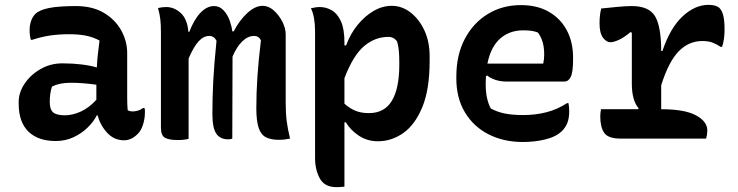

<svg xmlns="http://www.w3.org/2000/svg" viewBox="-20 -571 3040 791"><path d="M504 -353V-166Q504 -153 504.5 -141Q505 -129 506 -117Q514 -112 527 -112Q538 -112 549 -115.5Q560 -119 569 -126H575Q577 -121 577 -117Q577 -113 577 -107Q577 -82 569 -57Q561 -32 547 -19Q533 -5 519 1Q505 7 491 7Q450 7 421.5 -24Q393 -55 382 -96H379Q366 -70 341 -45.5Q316 -21 282.5 -5.5Q249 10 210 10Q137 10 97 -29Q57 -68 57 -144V-151Q57 -190 81.5 -226.5Q106 -263 147 -286.5Q188 -310 237 -310Q279 -310 316 -305.5Q353 -301 379 -293Q380 -319 383 -346Q386 -373 390 -404Q364 -418 334.5 -424Q305 -430 265 -430Q221 -430 185 -424.5Q149 -419 113 -407H107Q102 -425 102 -447Q102 -467 108 -484.5Q114 -502 125 -513Q142 -530 182 -538Q222 -546 293 -546Q361 -546 408 -518Q455 -490 479.5 -445.5Q504 -401 504 -353ZM185 -151Q185 -120 199 -108Q213 -96 248 -96Q278 -96 312 -111Q346 -126 377 -160V-222Q349 -226 322.5 -228Q296 -230 272 -230Q247 -230 228 -226Q209 -222 194 -214Q185 -186 185 -153Z M757 1Q737 6 713 6Q678 6 660.5 -3Q643 -12 643 -45V-438Q643 -469 640.5 -491Q638 -513 631 -538Q639 -540 648 -541Q657 -542 665 -542Q698 -542 725 -517Q752 -492 756 -440H760Q779 -490 805.5 -518Q832 -546 862 -546Q885 -546 901.5 -528Q918 -510 926.5 -485.5Q935 -461 937 -442H943Q966 -487 998.5 -517Q1031 -547 1062 -547Q1087 -547 1108.5 -527.5Q1130 -508 1143.5 -481Q1157 -454 1157 -429V-149Q1157 -105 1161 -73Q1165 -41 1175 0Q1164 2 1153.5 3.5Q1143 5 1129 5Q1096 5 1075.5 -5.5Q1055 -16 1045.5 -44.5Q1036 -73 1036 -126Q1036 -188 1040.5 -255.5Q1045 -323 1055 -405Q1046 -423 1027 -423Q1001 -423 978 -400.5Q955 -378 938 -338Q938 -169 937 0Q931 3 920 3Q887 3 871 -20.5Q855 -44 855 -102Q855 -167 858.5 -236.5Q862 -306 872 -403Q862 -423 842 -423Q819 -423 798.5 -401Q778 -379 757 -330Z M1261 -537Q1270 -539 1279 -540.5Q1288 -542 1297 -542Q1324 -542 1347 -528.5Q1370 -515 1384.5 -483.5Q1399 -452 1399 -396V-384H1406Q1423 -431 1452.5 -467.5Q1482 -504 1518.5 -525.5Q1555 -547 1594 -547Q1636 -547 1671.5 -519.5Q1707 -492 1728.5 -445.5Q1750 -399 1750 -340V-320Q1750 -203 1720 -130Q1690 -57 1641.5 -23Q1593 11 1537 11Q1492 11 1457 -13Q1422 -37 1405 -67H1399V198Q1389 199 1382 199.5Q1375 200 1366 200Q1317 200 1297.5 164Q1278 128 1278 81V-442Q1278 -470 1274 -494Q1270 -518 1261 -537ZM1580 -419Q1525 -419 1480 -381Q1435 -343 1399 -249V-144Q1420 -125 1443.5 -115Q1467 -105 1500 -105Q1564 -105 1594.5 -156Q1625 -207 1625 -304V-314Q1625 -343 1623 -363.5Q1621 -384 1616 -400Q1603 -419 1580 -419Z M2126 -550Q2194 -550 2242 -522Q2290 -494 2315.5 -445.5Q2341 -397 2341 -333V-329Q2341 -274 2331.5 -254.5Q2322 -235 2305 -235H2068Q2042 -235 2021 -242Q2000 -249 1987 -260L1982 -257Q1981 -244 1981 -230V-223Q1981 -163 2002 -124Q2028 -110 2059 -103.5Q2090 -97 2135 -97Q2186 -97 2231 -108.5Q2276 -120 2316 -146H2322Q2325 -131 2325 -113Q2325 -84 2317.5 -65Q2310 -46 2296 -32Q2272 -8 2228 3Q2184 14 2134 14Q2055 14 1993 -17.5Q1931 -49 1895.5 -108Q1860 -167 1860 -248V-255Q1860 -345 1895 -411Q1930 -477 1990 -513.5Q2050 -550 2126 -550ZM2135 -446Q2079 -446 2040.5 -412Q2002 -378 1988 -309H2218Q2220 -318 2221 -327.5Q2222 -337 2222 -346Q2222 -374 2216 -396Q2210 -418 2196 -437Q2183 -442 2170 -444Q2157 -446 2135 -446Z M2456 -121H2609L2611 -125Q2583 -157 2583 -227V-436L2578 -439Q2549 -415 2528 -406Q2507 -397 2495 -397Q2478 -397 2464 -416Q2450 -435 2450 -475Q2450 -510 2457 -536Q2486 -539 2522 -542.5Q2558 -546 2583 -546Q2654 -546 2679 -503.5Q2704 -461 2704 -361H2709Q2741 -456 2792 -503.5Q2843 -551 2899 -551Q2930 -551 2944 -538Q2955 -527 2960 -506Q2965 -485 2965 -450Q2965 -408 2955 -378H2949Q2932 -389 2915.5 -395.5Q2899 -402 2873 -402Q2818 -402 2776.5 -360Q2735 -318 2704 -220V-121H2705Q2800 -121 2847 -96Q2894 -71 2894 -33Q2894 -17 2889 0H2537Q2485 0 2469 -24Q2453 -48 2453 -91Q2453 -106 2456 -121Z"/></svg>

Font: Recursive Mn Csl St SmB
Style: Regular
Weight: 600
Monospace: yes
Version: Version 1.079;hotconv 1.0.112;makeotfexe 2.5.65598; ttfautoh